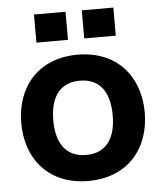

<svg xmlns="http://www.w3.org/2000/svg" viewBox="-52 -766 697 824"><g transform="rotate(-5 296.0 -354.0)"><path d="M296 12C466 12 562 -105 562 -260C562 -415 466 -532 296 -532C126 -532 30 -415 30 -260C30 -105 126 12 296 12ZM125 -599H261V-720H125ZM168 -260C168 -356 207 -420 296 -420C385 -420 424 -356 424 -260C424 -164 385 -100 296 -100C207 -100 168 -164 168 -260ZM331 -599H467V-720H331Z"/></g></svg>

Font: Aspekta 650
Style: Regular
Weight: 650
Designer: Ivo Dolenc
Version: Version 2.000